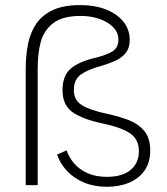

<svg xmlns="http://www.w3.org/2000/svg" viewBox="-20 -727 656 754"><path d="M400.5 6.5Q349.5 6.5 309.8 -10.2Q270 -27 243.2 -55.5Q216.5 -84 204 -120L241.5 -136.5Q251.5 -107.5 272.2 -84Q293 -60.5 325 -46.5Q357 -32.5 400 -32.5Q443 -32.5 470.8 -45.8Q498.5 -59 512 -81.5Q525.5 -104 525.5 -132.5Q525.5 -180.5 490.2 -203.8Q455 -227 383.5 -242Q303 -259 264.2 -287Q225.5 -315 225.5 -372.5Q225.5 -430 257.8 -457.5Q290 -485 354 -500Q399 -511 422 -525.5Q445 -540 445 -571.5Q445 -599.5 424.2 -620.5Q403.5 -641.5 369.8 -653Q336 -664.5 297.5 -664.5Q224.5 -664.5 187.5 -635Q152 -606.5 140 -562.5Q128 -518.5 128 -456.5V0H81V-456.5Q81 -507.5 89.8 -552.8Q98.5 -598 121.5 -632.5Q144.5 -667 186.5 -687Q228.5 -707 294.5 -707Q354.5 -707 398.2 -689Q442 -671 465.8 -640.2Q489.5 -609.5 489.5 -571Q489.5 -541.5 476.5 -522.8Q463.5 -504 438.8 -491.5Q414 -479 378.5 -468.5Q325 -454 297.5 -434.2Q270 -414.5 270 -372.5Q270 -334.5 300.5 -314.8Q331 -295 400.5 -280Q456.5 -267.5 490.5 -253.2Q524.5 -239 546.5 -213Q570 -184.5 570 -136Q570 -89.5 548 -57.8Q526 -26 487.5 -9.8Q449 6.5 400.5 6.5Z"/></svg>

Font: Acari Sans Neue Light
Style: Regular
Weight: 300
Designer: Alfredo Marco Pradil (font), Cristiano Sobral (main changes)
Foundry: Hanken Design Co. (font), Cristiano Sobral (main changes)
Version: Version 2.459;March 19, 2022;FontCreator 14.0.0.2808 64-bit;